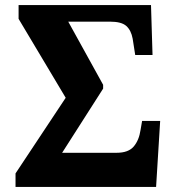

<svg xmlns="http://www.w3.org/2000/svg" viewBox="-20 -734 691 754"><path d="M41 0V-53L238 -350L53 -660V-714H573L579 -518H511L501 -582Q495 -615 476 -632Q457 -649 412 -649H248L385 -401V-386L224 -134H438Q484 -134 505 -158.5Q526 -183 532 -224L538 -259H609L593 0Z"/></svg>

Font: Noto Serif SemiCondensed ExtraBold
Style: Regular
Weight: 800
Width: 4
Designer: Monotype Design Team
Foundry: Monotype Imaging Inc.
Version: Version 2.015